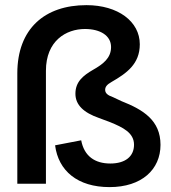

<svg xmlns="http://www.w3.org/2000/svg" viewBox="-20 -732 680 765"><path d="M416.5 13.5C544.5 13.5 619.5 -56.5 619.5 -155C619.5 -252.5 550.5 -295 464 -329L430 -345C409.5 -352 399 -360.5 399 -374C399 -386 406 -395 424.5 -405.5C484.5 -440 537 -477 537 -555.5C537 -646.5 450 -711.5 324.5 -711.5C158.5 -711.5 49 -618 49 -439.5V0H163V-450C163 -569.5 243.5 -616.5 318.5 -616.5C379 -616.5 422.5 -590.5 422.5 -544.5C422.5 -501 391.5 -477 351 -454C310.5 -430.5 280.5 -406 280.5 -358.5C280.5 -313.5 314 -283 374 -262L419.5 -245C469.5 -224.5 514 -203 514 -155.5C514 -108 478.5 -80.5 419.5 -80.5C359 -80.5 315.5 -109 303.5 -173L199.5 -153C212.5 -51.5 289 13.5 416.5 13.5Z"/></svg>

Font: MCL Standard Medium
Style: Regular
Weight: 500
Designer: Květoslav Bartoš
Foundry: Florian Karsten
Version: Version 1.001;Glyphs 3.2.3 (3260)